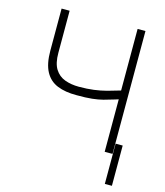

<svg xmlns="http://www.w3.org/2000/svg" viewBox="-130 -824 941 1098"><g transform="rotate(15 340.5 -275.0)"><path d="M96.9 -727.3H144.5V-478.7Q144.2 -416.9 165.7 -382.6Q187.1 -348.4 224.3 -334.7Q261.4 -321 307.2 -321Q356.9 -321 395.6 -326.2Q434.3 -331.3 470 -340.7Q505.7 -350.1 546.9 -362.9V-727.3H593.4V0H546.9V-310.7Q540.1 -308.6 534.1 -306.6Q528.1 -304.7 522 -302.9Q490.4 -293 462.7 -285.7Q435 -278.4 399 -274.5Q362.9 -270.6 307.2 -271Q240.1 -270.6 193.2 -289.8Q146.3 -308.9 121.6 -354.6Q96.9 -400.2 96.9 -478.7ZM637.1 -61.1V177.2H595.2V-61.1Z"/></g></svg>

Font: Inter Extra Light BETA
Style: Regular
Weight: 200
Designer: Rasmus Andersson
Foundry: rsms
Version: Version 3.011;git-f93a4a705